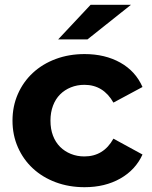

<svg xmlns="http://www.w3.org/2000/svg" viewBox="-20 -771 631 799"><path d="M32 -269Q32 -329 54.5 -380Q77 -431 117 -468Q157 -505 212 -525.5Q267 -546 332 -546Q417 -546 480.5 -510.5Q544 -475 573 -409L452 -344Q410 -418 331 -418Q301 -418 275 -407.5Q249 -397 230 -378Q211 -359 200.5 -331Q190 -303 190 -269Q190 -234 200.5 -206.5Q211 -179 230 -160Q249 -141 275 -130.5Q301 -120 331 -120Q411 -120 452 -194L573 -128Q544 -64 480.5 -28Q417 8 332 8Q267 8 212 -12.5Q157 -33 117 -70Q77 -107 54.5 -158Q32 -209 32 -269ZM357 -751H525L344 -607H222Z"/></svg>

Font: CMG Sans
Style: Bold
Weight: 700
Designer: Julieta Ulanovsky
Foundry: Julieta Ulanovsky
Version: Version 7.200